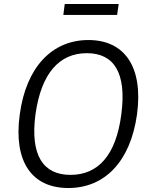

<svg xmlns="http://www.w3.org/2000/svg" viewBox="-20 -934 759 964"><path d="M576 -914H305L298 -859H568ZM323 10C506 10 635 -123 668 -360C700 -599 605 -733 424 -733C242 -733 111 -598 79 -358C47 -122 140 10 323 10ZM334 -56C197 -56 131 -153 158 -359C187 -568 279 -667 416 -667C552 -667 617 -569 589 -359C562 -152 471 -56 334 -56Z"/></svg>

Font: United Sans Light
Style: Italic
Weight: 300
Italic angle: -8°
Designer: Pablo Impallari, Rodrigo Fuenzalida (Modified by Dan O. Williams)
Version: Version 1.000;PS 001.000;hotconv 1.0.88;makeotf.lib2.5.64775